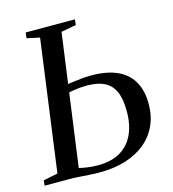

<svg xmlns="http://www.w3.org/2000/svg" viewBox="-116 -835 840 933"><g transform="rotate(-15 304.0 -368.0)"><path d="M271 7Q246 7 219.2 5.2Q192.5 3.5 167 1.8Q141.5 0 120.5 0H-5L-2 -26.5L70.5 -41L160 -701L95.5 -715L99 -743H346.5L343.5 -715L268 -701L177.5 -40Q196.5 -35.5 221.5 -32Q246.5 -28.5 272 -28.5Q338.5 -28.5 383.5 -54.5Q428.5 -80.5 451.5 -129.5Q474.5 -178.5 474.5 -246.5Q474.5 -308 457.8 -345.5Q441 -383 407 -400Q373 -417 320 -417Q287 -417 258.5 -412.5Q230 -408 208.5 -404L210.5 -443Q227 -447 251.5 -450.5Q276 -454 302.8 -456.5Q329.5 -459 353 -459Q428 -459 480 -436.5Q532 -414 559.2 -368.2Q586.5 -322.5 586.5 -253.5Q586.5 -194 564.8 -146Q543 -98 501.8 -63.8Q460.5 -29.5 402.2 -11.2Q344 7 271 7Z"/></g></svg>

Font: Merriweather 96pt
Style: Italic
Weight: 400
Italic angle: -7.8°
Version: Version 2.101